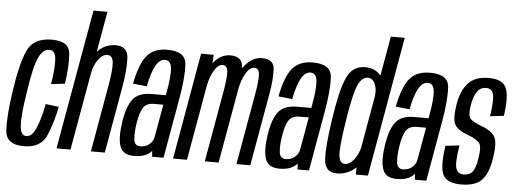

<svg xmlns="http://www.w3.org/2000/svg" viewBox="-51 -926 2881 1073"><g transform="rotate(5 1389.5 -390.0)"><path d="M111 4Q10.5 4 6.2 -77Q2 -158 22 -292Q44.5 -450.5 78.8 -526.8Q113 -603 216.5 -603Q315 -603 319.8 -531.2Q324.5 -459.5 310 -364L233 -355Q248 -449.5 244 -497.2Q240 -545 207 -545Q171.5 -545 147.5 -494.8Q123.5 -444.5 101 -293Q81 -166.5 84.5 -110Q88 -53.5 120.5 -53.5Q153.5 -53.5 176 -108.8Q198.5 -164 213 -241.5L287 -232Q272 -154 240.8 -75Q209.5 4 111 4Z M294.5 0 433.5 -785H512L471.5 -558Q516 -603 574 -603Q642 -603 645.2 -537.2Q648.5 -471.5 630.5 -368.5L565.5 0H487.5L552.5 -369Q570 -467 565.8 -506Q561.5 -545 532.5 -545Q505 -545 481 -511Q459.5 -481 451 -440.5L373 0Z M831 0 828.5 -32.5Q824.5 -28 820.5 -24.5Q790 4.5 729 4.5Q667 4.5 650.5 -41.2Q634 -87 647.5 -177.5Q660.5 -265.5 692.2 -307.2Q724 -349 798.5 -349H877.5L881.5 -372Q897.5 -461 892.8 -503.2Q888 -545.5 855.5 -545.5Q797 -545.5 767 -389.5L689 -397.5Q710.5 -507.5 748.8 -555.2Q787 -603 864 -603Q966 -603 971 -531.5Q976 -460 954.5 -338L895 0ZM835.5 -112 868 -295H816.5Q772.5 -295 755 -266.2Q737.5 -237.5 728.5 -180Q719.5 -124.5 723.5 -88.2Q727.5 -52 759.5 -52Q789 -52 810.2 -69.5Q831.5 -87 835.5 -112Z M948.5 0 1053.5 -597.5H1124.5L1121 -550Q1163.5 -602.5 1217.5 -602.5Q1285.5 -602.5 1287.5 -543.5Q1287.5 -539.5 1287.5 -535.5Q1293 -542.5 1298.5 -549.5Q1341.5 -602.5 1395 -602.5Q1463.5 -602.5 1465.2 -543.2Q1467 -484 1454.5 -412.5L1381.5 0H1304L1375 -403Q1387.5 -474 1385.5 -509.5Q1383.5 -545 1356.5 -545Q1331.5 -545 1309 -507Q1289 -472.5 1278 -420Q1277.5 -416 1277 -412.5L1204 0H1126.5L1197.5 -403Q1210 -474 1207.8 -509.5Q1205.5 -545 1179 -545Q1153.5 -545 1131 -507Q1112 -474.5 1101.5 -425L1026.5 0Z M1647 0 1644.5 -32.5Q1640.5 -28 1636.5 -24.5Q1606 4.5 1545 4.5Q1483 4.5 1466.5 -41.2Q1450 -87 1463.5 -177.5Q1476.5 -265.5 1508.2 -307.2Q1540 -349 1614.5 -349H1693.5L1697.5 -372Q1713.5 -461 1708.8 -503.2Q1704 -545.5 1671.5 -545.5Q1613 -545.5 1583 -389.5L1505 -397.5Q1526.5 -507.5 1564.8 -555.2Q1603 -603 1680 -603Q1782 -603 1787 -531.5Q1792 -460 1770.5 -338L1711 0ZM1651.5 -112 1684 -295H1632.5Q1588.5 -295 1571 -266.2Q1553.5 -237.5 1544.5 -180Q1535.5 -124.5 1539.5 -88.2Q1543.5 -52 1575.5 -52Q1605 -52 1626.2 -69.5Q1647.5 -87 1651.5 -112Z M1973.5 0 1974.5 -40Q1970.5 -36.5 1966.5 -33.5Q1922 3 1868 3Q1799 3 1795.2 -70.5Q1791.5 -144 1814 -291.5Q1836.5 -449.5 1868.2 -526Q1900 -602.5 1974 -602.5Q2027.5 -602.5 2060 -566Q2061 -564.5 2062.5 -563L2101.5 -785H2179.5L2041.5 0ZM1990.5 -153.5 2042 -446.5Q2047 -484 2035 -513Q2021.5 -545 1993.5 -545Q1961 -545 1938.8 -497.5Q1916.5 -450 1892.5 -294.5Q1868.5 -145.5 1873 -99.8Q1877.5 -54 1907 -54Q1935 -54 1959.5 -86Q1982 -115.5 1990.5 -153.5Z M2305 0 2302.5 -32.5Q2298.5 -28 2294.5 -24.5Q2264 4.5 2203 4.5Q2141 4.5 2124.5 -41.2Q2108 -87 2121.5 -177.5Q2134.5 -265.5 2166.2 -307.2Q2198 -349 2272.5 -349H2351.5L2355.5 -372Q2371.5 -461 2366.8 -503.2Q2362 -545.5 2329.5 -545.5Q2271 -545.5 2241 -389.5L2163 -397.5Q2184.5 -507.5 2222.8 -555.2Q2261 -603 2338 -603Q2440 -603 2445 -531.5Q2450 -460 2428.5 -338L2369 0ZM2309.5 -112 2342 -295H2290.5Q2246.5 -295 2229 -266.2Q2211.5 -237.5 2202.5 -180Q2193.5 -124.5 2197.5 -88.2Q2201.5 -52 2233.5 -52Q2263 -52 2284.2 -69.5Q2305.5 -87 2309.5 -112Z M2564 4Q2489.5 4 2464.8 -36Q2440 -76 2458.5 -203.5L2536.5 -212.5Q2520.5 -112 2530.8 -82.5Q2541 -53 2573 -53Q2607.5 -53 2623.8 -74.8Q2640 -96.5 2647.5 -144.5Q2660 -217 2644 -236.5Q2628 -256 2582.5 -273.5Q2522 -294.5 2504.2 -325.5Q2486.5 -356.5 2501 -443Q2514 -519 2552.8 -560.8Q2591.5 -602.5 2667.5 -602.5Q2743 -602.5 2764.5 -558.5Q2786 -514.5 2769.5 -399L2692.5 -390Q2706 -478.5 2698.5 -512Q2691 -545.5 2657.5 -545.5Q2624.5 -545.5 2606.2 -517.5Q2588 -489.5 2580.5 -444.5Q2570 -382.5 2586.8 -365.5Q2603.5 -348.5 2647.5 -332Q2708.5 -310.5 2726.2 -276.8Q2744 -243 2728.5 -151Q2714 -66.5 2677.5 -31.2Q2641 4 2564 4Z"/></g></svg>

Font: Anybody Condensed Regular
Style: Italic
Weight: 400
Width: 3
Italic angle: -10°
Designer: Tyler Finck
Foundry: Etcetera Type Company
Version: Version 1.010; ttfautohint (v1.8.3) -l 8 -r 50 -G 200 -x 14 